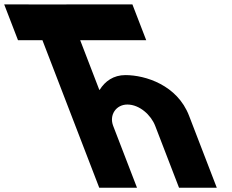

<svg xmlns="http://www.w3.org/2000/svg" viewBox="-300 -880 1087 900"><path d="M-165.9 -859.5H-280.4L-215.6 -691.5H-101.1L165.2 0H342.2L230.5 -290C210.9 -341 244 -390 297 -390C354 -390 407.9 -341 427.5 -290L539.2 0H716.2L586 -338C530.9 -481 381.8 -528 287.8 -528C231.8 -528 192 -499 167.4 -459H165.4L75.9 -691.5H385.4L320.6 -859.5H11.1L11.3 -859H-165.7Z"/></svg>

Font: Hussar
Style: BdOpOblFour
Weight: 700
Foundry: Cannot Into Space Fonts
Version: Version 2.00